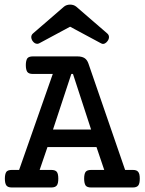

<svg xmlns="http://www.w3.org/2000/svg" viewBox="-20 -829 640 849"><path d="M144.5 -635.3Q132.8 -635.3 123.5 -648.4Q118.2 -656.7 118.2 -664.6Q118.2 -674.8 126.5 -681.6L263.2 -799.8Q274.4 -808.6 290 -808.6Q305.7 -808.6 316.9 -799.8L453.6 -681.6Q461.9 -674.8 461.9 -665Q461.9 -656.2 455.6 -647.5Q449.7 -639.6 443.4 -636.7Q438.5 -634.8 435.5 -634.8Q431.6 -634.8 426.3 -637.7L290 -710.9L153.8 -637.7Q149.4 -635.3 144.5 -635.3ZM598.1 -39.1Q598.1 -17.1 591.3 -8.8Q584.5 0 567.4 0H382.8Q365.7 0 358.9 -8.3Q352.1 -18.1 352.1 -39.1Q352.1 -59.6 358.4 -68.8Q365.2 -77.6 382.8 -77.6H440.9L406.7 -178.7H189.9L155.3 -77.6H207Q224.1 -77.6 231 -69.3Q237.8 -61 237.8 -39.1Q237.8 -17.6 231.4 -9.3Q224.6 0 207 0H32.2Q15.1 0 8.3 -8.8Q1.5 -18.1 1.5 -39.1Q1.5 -58.6 7.8 -68.8Q14.6 -77.6 32.2 -77.6H64.5L213.4 -502H125Q107.4 -502 100.6 -511.2Q94.2 -521 94.2 -541Q94.2 -560.5 100.6 -570.8Q107.4 -579.6 125 -579.6H321.8Q341.8 -579.6 353.5 -572.3Q365.2 -564.9 371.1 -547.9L533.2 -77.6H567.4Q584 -77.6 590.3 -69.8Q598.1 -62 598.1 -39.1ZM214.4 -256.3H382.8L302.7 -502H295.4Z"/></svg>

Font: Courier Prime Medium
Style: Regular
Weight: 500
Designer: Alan Dague-Greene
Foundry: Quote-Unquote Apps
Version: Version 1.202